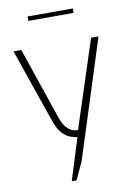

<svg xmlns="http://www.w3.org/2000/svg" viewBox="-101 -772 729 1070"><g transform="rotate(-10 263.0 -236.5)"><path d="M216 237 290 0Q275 -1 252 -9Q229 -17 206 -41Q183 -65 166 -115L22 -532H66L205 -124Q218 -88 233.5 -70Q249 -52 264.5 -45Q280 -38 290 -38Q300 -38 300 -38L461 -532H503L289 138L243 237ZM133 -685V-710H389V-685Z"/></g></svg>

Font: Exo Thin ExtraLight
Style: Regular
Weight: 250
Version: Version 2.000